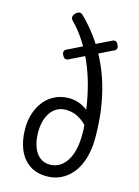

<svg xmlns="http://www.w3.org/2000/svg" viewBox="-157 -1168 917 1270"><g transform="rotate(15 301.5 -532.5)"><path d="M294 19Q222 19 173.5 -15Q125 -49 100 -109.5Q75 -170 75 -250Q75 -309 92 -358.5Q109 -408 139.5 -444Q170 -480 212 -499.5Q254 -519 304 -519Q340 -519 372 -507.5Q404 -496 433 -474Q421 -560 400 -638Q379 -716 348.5 -785.5Q318 -855 279.5 -914Q241 -973 194 -1020Q183 -1031 184.5 -1044.5Q186 -1058 200 -1071Q227 -1096 249 -1072Q304 -1018 349.5 -955.5Q395 -893 430.5 -821.5Q466 -750 490 -670Q514 -590 526.5 -500.5Q539 -411 539 -311Q539 -228 519.5 -166Q500 -104 466 -63Q432 -22 388 -1.5Q344 19 294 19ZM294 -61Q325 -61 353 -75.5Q381 -90 403 -120.5Q425 -151 437.5 -198Q450 -245 450 -311Q450 -327 449.5 -343Q449 -359 447 -374Q417 -405 381.5 -422Q346 -439 304 -439Q271 -439 245 -425Q219 -411 201 -385.5Q183 -360 173.5 -325.5Q164 -291 164 -250Q164 -195 179 -152Q194 -109 223 -85Q252 -61 294 -61ZM232 -765Q219 -759 209 -764Q199 -769 191 -786Q185 -800 188.5 -809.5Q192 -819 205 -825L481 -960Q509 -974 522 -941Q529 -927 526 -917Q523 -907 512 -902Z"/></g></svg>

Font: Playwrite AR
Style: Regular
Weight: 400
Designer: Veronika Burian, José Scaglione
Foundry: TypeTogether
Version: Version 1.002